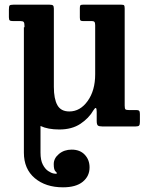

<svg xmlns="http://www.w3.org/2000/svg" viewBox="-20 -540 672 820"><path d="M362.5 175Q362.5 212.5 333.5 236.2Q304.5 260 249 260Q175 260 128.5 220.8Q82 181.5 82 112V-423.5H84.5V-430Q84.5 -442 81.2 -446Q78 -450 67.5 -450H35.5Q25 -450 21.5 -453Q18 -456 18 -466.5V-499Q18 -513 21 -516.5Q24 -520 37.5 -520H191.5Q202.5 -520 206.2 -516.8Q210 -513.5 210 -503V-169Q210 -118 225 -91Q240 -64 276 -64Q322.5 -64 354.5 -108.8Q386.5 -153.5 386.5 -223V-432Q386.5 -442.5 383.5 -446.2Q380.5 -450 373 -450H334.5Q327 -450 324 -452.5Q321 -455 321 -465.5V-505Q321 -514.5 323.2 -517.2Q325.5 -520 334.5 -520H497.5Q508 -520 510.2 -517Q512.5 -514 512.5 -503V-89Q512.5 -76 515.8 -73Q519 -70 530.5 -70H562.5Q571 -70 574.2 -66.8Q577.5 -63.5 577.5 -53V-19.5Q577.5 -8 574.2 -4Q571 0 560 0H416Q402.5 0 397.8 -4.2Q393 -8.5 393 -23.5V-62.5Q393 -91.5 379 -69Q359.5 -35 323.2 -11Q287 13 233 13Q184.5 13 153 -2V112Q153 144 162.8 162.8Q172.5 181.5 185.5 190.2Q198.5 199 209.2 201Q220 203 222 201.5Q225 199 217.2 192.2Q209.5 185.5 209.5 161Q209.5 136 231.8 117.5Q254 99 286 99Q321.5 99 342 120.8Q362.5 142.5 362.5 175Z"/></svg>

Font: Besley* Narrow Semi
Style: Regular
Weight: 600
Width: 4
Designer: Owen Earl
Foundry: indestructible type*
Version: Version 3.000; ttfautohint (v1.8.3)